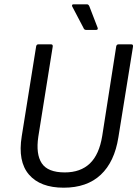

<svg xmlns="http://www.w3.org/2000/svg" viewBox="-20 -861 640 892"><path d="M276 11Q167 11 114.5 -50Q62 -111 81 -228L148 -646Q150 -655 158 -655H217Q226 -655 225 -645L158 -226Q146 -145 174 -102.5Q202 -60 281 -60Q354 -60 397.5 -101.5Q441 -143 455 -230L520 -646Q522 -655 531 -655H590Q599 -655 598 -645L530 -223Q512 -109 448 -49Q384 11 276 11ZM380 -722Q371 -722 368 -731L315 -832Q314 -836 315.5 -838.5Q317 -841 322 -841H384Q391 -841 395 -832L434 -731Q436 -722 426 -722Z"/></svg>

Font: Sofia Sans Semi Condensed
Style: Italic
Weight: 400
Italic angle: -9°
Designer: Botio Nikoltchev, Ani Petrova
Foundry: lettersoup
Version: Version 4.101